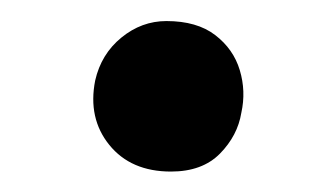

<svg xmlns="http://www.w3.org/2000/svg" viewBox="-20 -359 321 186"><path d="M145.6 -192.8Q106.8 -192.8 85.9 -218.6Q65 -244.4 72.2 -281Q78 -306.6 97.6 -322.6Q117.2 -338.6 141.2 -338.6Q170.8 -338.6 188.5 -325Q206.2 -311.4 212.3 -291Q218.4 -270.6 213.8 -249.8Q210.2 -227.6 193.1 -210.2Q176 -192.8 145.6 -192.8Z"/></svg>

Font: Shantell Sans Light
Style: Italic
Weight: 300
Italic angle: -11°
Designer: Stephen Nixon, Anya Danilova, Shantell Martin
Foundry: Arrow Type
Version: Version 1.008;[ac192a2d6]